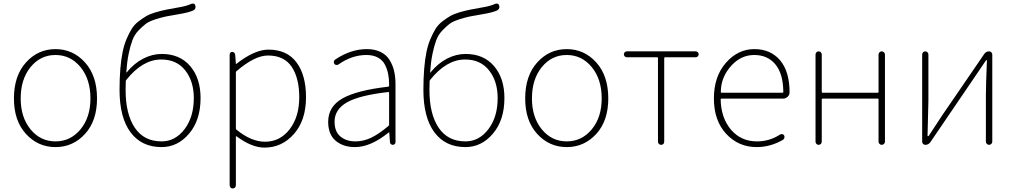

<svg xmlns="http://www.w3.org/2000/svg" viewBox="-20 -817 5722 1083"><path d="M58.6 -261.7Q58.6 -389.6 126.5 -464.8Q194.3 -540 293 -540Q391.6 -540 459.5 -464.8Q527.3 -389.6 527.3 -261.7Q527.3 -135.7 459.5 -61.5Q391.6 12.7 293 12.7Q194.3 12.7 126.5 -61.5Q58.6 -135.7 58.6 -261.7ZM490.2 -261.7Q490.2 -370.1 434.1 -438.5Q377.9 -506.8 293 -506.8Q208 -506.8 152.3 -438.5Q96.7 -370.1 96.7 -261.7Q96.7 -155.3 152.3 -87.4Q208 -19.5 293 -19.5Q377.9 -19.5 434.1 -87.4Q490.2 -155.3 490.2 -261.7Z M891.6 -19.5Q968.8 -19.5 1021 -88.4Q1073.2 -157.2 1073.2 -263.7Q1073.2 -358.4 1024.9 -419.9Q976.6 -481.4 889.6 -481.4Q784.2 -481.4 692.4 -366.2Q689.5 -363.3 689.5 -358.4Q688.5 -342.8 688.5 -309.6Q688.5 -173.8 740.2 -96.7Q792 -19.5 891.6 -19.5ZM1060.5 -795.9Q1064.5 -796.9 1067.4 -796.9Q1070.3 -796.9 1074.2 -795.9Q1080.1 -793 1082 -785.2Q1083 -781.2 1083 -778.3Q1083 -764.6 1069.3 -757.8Q1043.9 -746.1 990.2 -737.3Q942.4 -729.5 916.5 -724.1Q890.6 -718.8 855.5 -707.5Q820.3 -696.3 801.8 -682.1Q783.2 -668 760.7 -644.5Q738.3 -621.1 726.6 -589.4Q714.8 -557.6 705.6 -512.7Q696.3 -467.8 692.4 -409.2Q692.4 -408.2 693.4 -407.7Q694.3 -407.2 694.3 -408.2Q736.3 -460 787.6 -486.3Q838.9 -512.7 892.6 -512.7Q994.1 -512.7 1052.7 -444.3Q1111.3 -376 1111.3 -263.7Q1111.3 -139.6 1046.9 -63.5Q982.4 12.7 891.6 12.7Q778.3 12.7 716.3 -70.8Q654.3 -154.3 654.3 -310.5Q654.3 -375 658.7 -428.2Q663.1 -481.4 671.4 -522.5Q679.7 -563.5 693.8 -596.7Q708 -629.9 722.7 -653.8Q737.3 -677.7 760.7 -695.8Q784.2 -713.9 805.2 -726.1Q826.2 -738.3 857.9 -747.6Q889.6 -756.8 916.5 -762.2Q943.4 -767.6 982.4 -774.4Q1032.2 -782.2 1060.5 -795.9Z M1314.5 -416Q1310.5 -413.1 1310.5 -409.2V-92.8Q1310.5 -87.9 1314.5 -85Q1397.5 -17.6 1474.6 -17.6Q1559.6 -17.6 1613.8 -87.9Q1668 -158.2 1668 -268.6Q1668 -376 1625.5 -439.9Q1583 -503.9 1491.2 -503.9Q1417 -503.9 1314.5 -416ZM1275.4 227.5V-508.8Q1275.4 -515.6 1279.8 -520Q1284.2 -524.4 1290 -524.4Q1295.9 -524.4 1300.8 -520Q1305.7 -515.6 1306.6 -508.8L1310.5 -457Q1310.5 -456.1 1311.5 -456.1Q1312.5 -456.1 1313.5 -457Q1416 -537.1 1494.1 -537.1Q1598.6 -537.1 1652.3 -465.3Q1706.1 -393.6 1706.1 -268.6Q1706.1 -138.7 1638.2 -61.5Q1570.3 15.6 1471.7 15.6Q1400.4 15.6 1314.5 -47.9Q1310.5 -49.8 1310.5 -45.9V227.5Q1310.5 235.4 1305.7 240.7Q1300.8 246.1 1293 246.1Q1285.2 246.1 1280.3 240.7Q1275.4 235.4 1275.4 227.5Z M1982.4 12.7Q1916 12.7 1873.5 -22.9Q1831.1 -58.6 1831.1 -129.9Q1831.1 -215.8 1911.6 -261.7Q1992.2 -307.6 2169.9 -328.1Q2174.8 -329.1 2174.8 -333Q2174.8 -337.9 2174.8 -342.8Q2174.8 -372.1 2169.9 -396.5Q2165 -424.8 2151.9 -451.2Q2138.7 -477.5 2111.8 -492.2Q2085 -506.8 2046.9 -506.8Q1964.8 -506.8 1888.7 -453.1Q1882.8 -449.2 1876 -450.7Q1869.1 -452.1 1865.2 -457Q1862.3 -463.9 1863.3 -470.7Q1864.3 -477.5 1871.1 -481.4Q1959 -540 2048.8 -540Q2093.8 -540 2126 -524.4Q2158.2 -508.8 2176.3 -480.5Q2194.3 -452.1 2202.6 -418Q2210.9 -383.8 2210.9 -340.8V-14.6Q2210.9 -8.8 2206.5 -4.4Q2202.1 0 2195.8 0Q2189.5 0 2184.6 -4.4Q2179.7 -8.8 2179.7 -14.6L2175.8 -68.4Q2175.8 -70.3 2174.3 -70.3Q2172.9 -70.3 2171.9 -69.3Q2070.3 12.7 1982.4 12.7ZM1985.4 -19.5Q2031.2 -19.5 2075.2 -41Q2119.1 -62.5 2170.9 -106.4Q2174.8 -109.4 2174.8 -113.3V-293.9Q2174.8 -297.9 2170.9 -297.9Q2170.9 -297.9 2169.9 -297.9Q2005.9 -279.3 1936.5 -239.3Q1867.2 -199.2 1867.2 -130.9Q1867.2 -74.2 1900.4 -46.9Q1933.6 -19.5 1985.4 -19.5Z M2605.5 -19.5Q2682.6 -19.5 2734.9 -88.4Q2787.1 -157.2 2787.1 -263.7Q2787.1 -358.4 2738.8 -419.9Q2690.4 -481.4 2603.5 -481.4Q2498 -481.4 2406.2 -366.2Q2403.3 -363.3 2403.3 -358.4Q2402.3 -342.8 2402.3 -309.6Q2402.3 -173.8 2454.1 -96.7Q2505.9 -19.5 2605.5 -19.5ZM2774.4 -795.9Q2778.3 -796.9 2781.2 -796.9Q2784.2 -796.9 2788.1 -795.9Q2793.9 -793 2795.9 -785.2Q2796.9 -781.2 2796.9 -778.3Q2796.9 -764.6 2783.2 -757.8Q2757.8 -746.1 2704.1 -737.3Q2656.2 -729.5 2630.4 -724.1Q2604.5 -718.8 2569.3 -707.5Q2534.2 -696.3 2515.6 -682.1Q2497.1 -668 2474.6 -644.5Q2452.1 -621.1 2440.4 -589.4Q2428.7 -557.6 2419.4 -512.7Q2410.2 -467.8 2406.2 -409.2Q2406.2 -408.2 2407.2 -407.7Q2408.2 -407.2 2408.2 -408.2Q2450.2 -460 2501.5 -486.3Q2552.7 -512.7 2606.4 -512.7Q2708 -512.7 2766.6 -444.3Q2825.2 -376 2825.2 -263.7Q2825.2 -139.6 2760.7 -63.5Q2696.3 12.7 2605.5 12.7Q2492.2 12.7 2430.2 -70.8Q2368.2 -154.3 2368.2 -310.5Q2368.2 -375 2372.6 -428.2Q2377 -481.4 2385.3 -522.5Q2393.6 -563.5 2407.7 -596.7Q2421.9 -629.9 2436.5 -653.8Q2451.2 -677.7 2474.6 -695.8Q2498 -713.9 2519 -726.1Q2540 -738.3 2571.8 -747.6Q2603.5 -756.8 2630.4 -762.2Q2657.2 -767.6 2696.3 -774.4Q2746.1 -782.2 2774.4 -795.9Z M2942.4 -261.7Q2942.4 -389.6 3010.3 -464.8Q3078.1 -540 3176.8 -540Q3275.4 -540 3343.3 -464.8Q3411.1 -389.6 3411.1 -261.7Q3411.1 -135.7 3343.3 -61.5Q3275.4 12.7 3176.8 12.7Q3078.1 12.7 3010.3 -61.5Q2942.4 -135.7 2942.4 -261.7ZM3374 -261.7Q3374 -370.1 3317.9 -438.5Q3261.7 -506.8 3176.8 -506.8Q3091.8 -506.8 3036.1 -438.5Q2980.5 -370.1 2980.5 -261.7Q2980.5 -155.3 3036.1 -87.4Q3091.8 -19.5 3176.8 -19.5Q3261.7 -19.5 3317.9 -87.4Q3374 -155.3 3374 -261.7Z M3691.4 -17.6V-489.3Q3691.4 -494.1 3687.5 -494.1H3515.6Q3508.8 -494.1 3503.9 -499Q3499 -503.9 3499 -510.7Q3499 -517.6 3503.9 -522.5Q3508.8 -527.3 3515.6 -527.3H3904.3Q3911.1 -527.3 3916 -522.5Q3920.9 -517.6 3920.9 -510.7Q3920.9 -503.9 3916 -499Q3911.1 -494.1 3904.3 -494.1H3731.4Q3726.6 -494.1 3726.6 -489.3V-17.6Q3726.6 -9.8 3721.7 -4.9Q3716.8 0 3709.5 0Q3702.1 0 3696.8 -4.9Q3691.4 -9.8 3691.4 -17.6Z M4248 12.7Q4145.5 12.7 4076.2 -62Q4006.8 -136.7 4006.8 -261.7Q4006.8 -385.7 4074.7 -462.9Q4142.6 -540 4234.4 -540Q4327.1 -540 4380.4 -476.6Q4433.6 -413.1 4433.6 -296.9V-295.9Q4433.6 -281.2 4422.4 -271Q4411.1 -260.7 4396.5 -260.7H4049.8Q4044.9 -260.7 4044.9 -256.8Q4046.9 -152.3 4103 -85.9Q4159.2 -19.5 4250 -19.5Q4321.3 -19.5 4380.9 -58.6Q4386.7 -61.5 4393.6 -60.1Q4400.4 -58.6 4403.3 -52.7Q4406.2 -45.9 4404.3 -39.1Q4402.3 -32.2 4396.5 -28.3Q4325.2 12.7 4248 12.7ZM4045.9 -297.9Q4045.9 -293.9 4049.8 -293.9H4393.6Q4398.4 -293.9 4398.4 -297.9V-298.8Q4397.5 -401.4 4353.5 -454.1Q4309.6 -506.8 4234.4 -506.8Q4162.1 -506.8 4108.4 -450.2Q4045.9 -383.8 4045.9 -297.9Z M4580.1 -17.6V-508.8Q4580.1 -516.6 4585 -522Q4589.8 -527.3 4597.7 -527.3Q4605.5 -527.3 4610.4 -522Q4615.2 -516.6 4615.2 -508.8V-298.8Q4615.2 -293.9 4620.1 -293.9H4931.6Q4935.5 -293.9 4935.5 -298.8V-508.8Q4935.5 -516.6 4940.9 -522Q4946.3 -527.3 4953.6 -527.3Q4960.9 -527.3 4966.3 -522Q4971.7 -516.6 4971.7 -508.8V-17.6Q4971.7 -10.7 4966.3 -5.4Q4960.9 0 4953.6 0Q4946.3 0 4940.9 -5.4Q4935.5 -10.7 4935.5 -17.6V-256.8Q4935.5 -260.7 4931.6 -260.7H4620.1Q4615.2 -260.7 4615.2 -256.8V-17.6Q4615.2 -10.7 4610.4 -5.4Q4605.5 0 4597.7 0Q4589.8 0 4585 -5.4Q4580.1 -10.7 4580.1 -17.6Z M5199.2 0Q5191.4 0 5186.5 -5.4Q5181.6 -10.7 5181.6 -17.6V-508.8Q5181.6 -516.6 5186.5 -522Q5191.4 -527.3 5199.2 -527.3Q5207 -527.3 5211.9 -522Q5216.8 -516.6 5216.8 -508.8V-249Q5216.8 -224.6 5211.9 -51.8Q5211.9 -48.8 5214.4 -48.8Q5216.8 -48.8 5218.8 -50.8Q5229.5 -67.4 5255.9 -107.4Q5282.2 -147.5 5293 -164.1L5531.2 -511.7Q5541 -527.3 5559.6 -527.3Q5566.4 -527.3 5571.8 -522Q5577.1 -516.6 5577.1 -508.8V-17.6Q5577.1 -10.7 5571.8 -5.4Q5566.4 0 5559.1 0Q5551.8 0 5546.4 -5.4Q5541 -10.7 5541 -17.6V-277.3Q5541 -335.9 5546.9 -475.6Q5546.9 -477.5 5544.4 -477.5Q5542 -477.5 5541 -475.6L5464.8 -363.3L5227.5 -14.6Q5216.8 0 5199.2 0Z"/></svg>

Font: Gen Jyuu Gothic ExtraLight
Style: Regular
Weight: 100
Designer: [Source Han Sans]
Ryoko NISHIZUKA  (kana & ideographs); Paul D. Hunt (Latin, Greek & Cyrillic); Wenlong ZHANG  (bopomofo
Version: Version 1.002.20150607